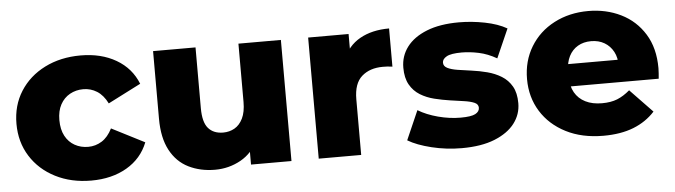

<svg xmlns="http://www.w3.org/2000/svg" viewBox="-41 -699 3008 856"><g transform="rotate(-5 1463.5 -271.0)"><path d="M338 9Q248 9 177.5 -27Q107 -63 67 -126.5Q27 -190 27 -272Q27 -354 67 -417Q107 -480 177.5 -515.5Q248 -551 338 -551Q430 -551 497 -512Q564 -473 592 -402L445 -327Q426 -365 398 -382.5Q370 -400 337 -400Q304 -400 277 -385Q250 -370 234.5 -341.5Q219 -313 219 -272Q219 -230 234.5 -201Q250 -172 277 -157Q304 -142 337 -142Q370 -142 398 -159.5Q426 -177 445 -215L592 -140Q564 -69 497 -30Q430 9 338 9Z M892 9Q826 9 773.5 -17Q721 -43 691.5 -98.5Q662 -154 662 -239V-542H852V-270Q852 -207 875.5 -180Q899 -153 942 -153Q970 -153 993 -166Q1016 -179 1030 -207.5Q1044 -236 1044 -281V-542H1234V0H1053V-153L1088 -110Q1060 -50 1007 -20.5Q954 9 892 9Z M1356 0V-542H1537V-384L1510 -429Q1534 -490 1588 -520.5Q1642 -551 1719 -551V-380Q1706 -382 1696.5 -382.5Q1687 -383 1676 -383Q1618 -383 1582 -351.5Q1546 -320 1546 -249V0Z M1996 9Q1927 9 1861.5 -7Q1796 -23 1756 -47L1813 -177Q1851 -154 1902 -140.5Q1953 -127 2002 -127Q2050 -127 2068.5 -137Q2087 -147 2087 -164Q2087 -180 2069.5 -187.5Q2052 -195 2023.5 -199Q1995 -203 1961 -208Q1927 -213 1892.5 -221.5Q1858 -230 1829.5 -247.5Q1801 -265 1784 -295Q1767 -325 1767 -371Q1767 -423 1797.5 -463.5Q1828 -504 1887 -527.5Q1946 -551 2031 -551Q2088 -551 2146.5 -539.5Q2205 -528 2245 -505L2188 -376Q2148 -399 2108 -407.5Q2068 -416 2032 -416Q1984 -416 1964.5 -405Q1945 -394 1945 -378Q1945 -362 1962 -353.5Q1979 -345 2007.5 -340.5Q2036 -336 2070 -331.5Q2104 -327 2138.5 -318Q2173 -309 2201.5 -291.5Q2230 -274 2247 -244.5Q2264 -215 2264 -169Q2264 -119 2233.5 -79Q2203 -39 2143.5 -15Q2084 9 1996 9Z M2630 9Q2534 9 2462.5 -27.5Q2391 -64 2351.5 -127.5Q2312 -191 2312 -272Q2312 -353 2350.5 -416.5Q2389 -480 2457 -515.5Q2525 -551 2610 -551Q2690 -551 2756 -518.5Q2822 -486 2861 -423Q2900 -360 2900 -270Q2900 -260 2899 -247Q2898 -234 2897 -223H2468V-323H2796L2724 -295Q2725 -332 2710.5 -359Q2696 -386 2670.5 -401Q2645 -416 2611 -416Q2577 -416 2551.5 -401Q2526 -386 2512 -358.5Q2498 -331 2498 -294V-265Q2498 -225 2514.5 -196Q2531 -167 2562 -151.5Q2593 -136 2636 -136Q2676 -136 2704.5 -147.5Q2733 -159 2761 -183L2861 -79Q2822 -36 2765 -13.5Q2708 9 2630 9Z"/></g></svg>

Font: Montserrat Thin ExtraBold
Style: Regular
Weight: 800
Version: Version 9.000